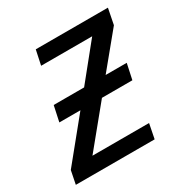

<svg xmlns="http://www.w3.org/2000/svg" viewBox="-146 -642 721 749"><g transform="rotate(-30 215.0 -268.0)"><path d="M-15 0 -3 -60 146 -243H51L66 -313H203L330 -470H100L114 -536H439L425 -465L300 -313H395L380 -243H243L98 -66H353L340 0Z"/></g></svg>

Font: BC Sans
Style: Italic
Weight: 400
Italic angle: -12°
Designer: Monotype Design Team
Designer: Province of B.C.
Foundry: Monotype Imaging Inc.
Version: Version 2.000;GOOG;noto-source:20170915:90ef993387c0